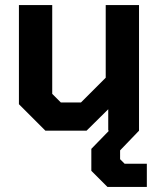

<svg xmlns="http://www.w3.org/2000/svg" viewBox="-20 -518 631 761"><path d="M55 -105V-498H187V-146L221 -112H301L399 -210V-498H531V0H409V-85L323 0H160ZM342 159V72L412 0H531L456 78V113L474 131H562V223H406Z"/></svg>

Font: Chakra Petch
Style: Bold
Weight: 700
Designer: Katatrad Aksorn Co.,Ltd.
Foundry: Cadson Demak Co.,Ltd.
Version: Version 1.000; ttfautohint (v1.6)